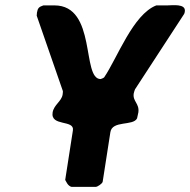

<svg xmlns="http://www.w3.org/2000/svg" viewBox="-20 -728 740 748"><path d="M185 -290C176 -234 271 -263 264 -220L234 -27C234 -26 240 -17 242 -13C245 -8 253 0 260 0H353C360 0 379 -13 380 -20L410 -213C417 -260 499 -236 514 -267C515 -270 518 -286 519 -290C524 -325 496 -333 501 -364C502 -368 505 -379 506 -380L697 -673C698 -674 700 -680 700 -683C705 -715 651 -707 632 -707H589C498 -672 437 -502 386 -427C385 -425 374 -420 372 -420C297 -420 358 -707 192 -707H149C131 -701 127 -696 124 -679C124 -676 123 -667 123 -667L225 -373C225 -373 225 -364 224 -360C220 -333 190 -320 185 -290Z"/></svg>

Font: Asimov Print
Style: CIt
Weight: 500
Designer: Google
Version: Version 2.000980: 2014